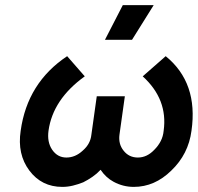

<svg xmlns="http://www.w3.org/2000/svg" viewBox="-20 -720 775 752"><path d="M243 -500Q87 -396 61 -208Q54 -162 62.5 -123Q71 -84 95 -52Q143 12 224 12Q245 12 265.5 7Q286 2 306 -6Q324 -15 341.5 -27Q359 -39 374 -55Q384 -40 397 -28Q410 -16 425 -8Q462 12 504 12Q586 12 651 -52Q718 -116 730 -208Q757 -396 629 -500L539 -421Q638 -331 621 -208Q619 -186 609.5 -167.5Q600 -149 585 -134Q556 -103 520 -103Q485 -103 464 -130Q443 -156 448 -193L469 -343H359L338 -193Q336 -174 327.5 -158.5Q319 -143 304 -130Q275 -103 240 -103Q205 -103 184 -134Q164 -164 170 -208Q187 -331 312 -421ZM391 -564H497L582 -700H461Z"/></svg>

Font: Unageo
Style: SemiBold-Italic
Weight: 600
Designer: Richard Sepsi
Foundry: Richard Sepsi
Version: Version 2.000